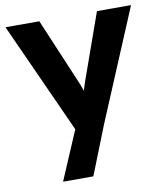

<svg xmlns="http://www.w3.org/2000/svg" viewBox="-84 -599 772 899"><g transform="rotate(-10 301.5 -149.5)"><path d="M143 230 259 -42 261 40 3 -529H164L293 -224Q301 -207 308.5 -184.5Q316 -162 321 -142L297 -131Q304 -148 311.5 -170Q319 -192 327 -217L438 -529H600L378 0L287 230Z"/></g></svg>

Font: Our Lexend SemiBold
Style: Regular
Weight: 600
Designer: Bonnie Shaver-Troup, Thomas Jockin
Foundry: Lexend
Version: Version 1.007